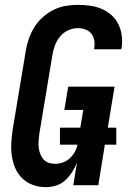

<svg xmlns="http://www.w3.org/2000/svg" viewBox="-20 -763 540 791"><path d="M169 8Q141 8 116 -1Q91 -10 72.5 -27.5Q54 -45 43.5 -69Q33 -93 29 -119Q25 -145 26.5 -172.5Q28 -200 32 -228L86 -552Q90 -578 98.5 -602.5Q107 -627 121 -650Q135 -673 155.5 -691.5Q176 -710 200 -722Q224 -734 249.5 -738.5Q275 -743 300 -743Q326 -743 351 -739.5Q376 -736 398.5 -726.5Q421 -717 439 -701Q457 -685 467.5 -663.5Q478 -642 481.5 -617Q485 -592 481 -566Q480 -565 480 -563Q480 -561 479 -560H368Q368 -560 368 -561Q368 -562 368 -563Q371 -579 368.5 -595.5Q366 -612 356.5 -624Q347 -636 332 -641.5Q317 -647 300 -647Q280 -647 260.5 -638Q241 -629 227.5 -612.5Q214 -596 206.5 -576.5Q199 -557 196 -537L142 -212Q140 -198 139 -183.5Q138 -169 139.5 -155.5Q141 -142 145.5 -129.5Q150 -117 158.5 -107Q167 -97 180 -92.5Q193 -88 207 -88Q223 -88 238.5 -93.5Q254 -99 266.5 -110Q279 -121 287.5 -136Q296 -151 299 -167H227V-237H311L323 -310H245L261 -406H452L424 -237H459V-167H412L385 0H282L297 -93Q289 -73 277 -54Q265 -35 248.5 -20Q232 -5 211 1.5Q190 8 169 8Z"/></svg>

Font: Iosevka Curly Oblique
Style: Bold
Weight: 700
Italic angle: -9°
Monospace: yes
Designer: Belleve Invis
Foundry: Belleve Invis
Version: Version 11.1.0; ttfautohint (v1.8.3)